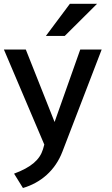

<svg xmlns="http://www.w3.org/2000/svg" viewBox="-23 -757 579 993"><path d="M95.7 215.3C187 188.5 262.2 125.5 299.8 27.3L502.9 -501H392.1L259.3 -126L110.4 -501H-2.9L206.1 -9.3L199.2 15.1C183.1 68.4 139.2 107.9 49.8 141.1ZM312 -571.3 479 -737.3H338.4L214.4 -571.3Z"/></svg>

Font: Ride SemiBold
Style: Regular
Weight: 600
Version: Version 3.000